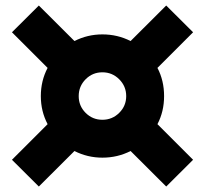

<svg xmlns="http://www.w3.org/2000/svg" viewBox="-20 -701 753 705"><path d="M582.5 -348.1Q582.5 -291.5 558.1 -245.1L689 -114.3L590.3 -16.1L459.5 -146.5Q411.6 -122.1 356 -122.1Q301.3 -122.1 253.4 -146.5L122.6 -16.1L23.9 -114.3L154.8 -245.1Q129.9 -292.5 129.9 -348.1Q129.9 -404.3 154.8 -451.7L23.9 -582.5L122.6 -680.7L253.4 -550.3Q301.3 -574.7 356 -574.7Q411.6 -574.7 459.5 -550.3L590.3 -680.7L689 -582.5L558.1 -451.7Q582.5 -405.3 582.5 -348.1ZM417.7 -286.6Q443.4 -312 443.4 -348.1Q443.4 -384.3 417.7 -409.9Q392.1 -435.5 356 -435.5Q319.8 -435.5 294.4 -409.9Q269 -384.3 269 -348.1Q269 -312 294.4 -286.6Q319.8 -261.2 356 -261.2Q392.1 -261.2 417.7 -286.6Z"/></svg>

Font: Basically A Sans Serif
Style: Bold
Weight: 700
Designer: Hyung-Suk Kim
Foundry: Mental Design
Version: 1.000